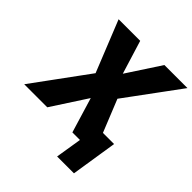

<svg xmlns="http://www.w3.org/2000/svg" viewBox="-286 -866 1201 1201"><g transform="rotate(45 314.5 -265.5)"><path d="M410 174 438 0H387L407 -133H607L559 174ZM-55 0 234 -395 230 -319 75 -705H266L347 -442H308L480 -705H684L400 -319L403 -394L562 0H371L289 -271H325L149 0Z"/></g></svg>

Font: Nunito Sans 10pt Condensed Black
Style: Italic
Weight: 900
Width: 3
Italic angle: -9°
Designer: Vernon Adams
Foundry: Vernon Adams
Version: Version 3.101;gftools[0.9.27]